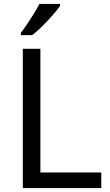

<svg xmlns="http://www.w3.org/2000/svg" viewBox="-20 -964 564 984"><path d="M97 0V-714H187V-80H499V0ZM288 -934Q276 -916 251 -887.5Q226 -859 197.5 -830.5Q169 -802 145 -784H87V-796Q102 -815 119.5 -841Q137 -867 154 -894.5Q171 -922 182 -944H288Z"/></svg>

Font: Noto Sans Old Hungarian
Style: Regular
Weight: 400
Designer: Monotype Design Team
Foundry: Monotype Imaging Inc.
Version: Version 2.005; ttfautohint (v1.8.4.7-5d5b)